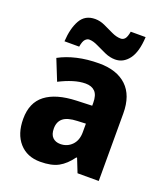

<svg xmlns="http://www.w3.org/2000/svg" viewBox="-141 -862 843 970"><g transform="rotate(20 280.5 -377.0)"><path d="M300 -559Q395 -559 447.5 -509.5Q500 -460 500 -363V0H386L357 -73H353Q322 -30 285.5 -10Q249 10 188 10Q117 10 75.5 -37Q34 -84 34 -165Q34 -252 90.5 -295.5Q147 -339 256 -343L339 -346V-361Q339 -403 321 -421.5Q303 -440 270 -440Q239 -440 203.5 -429Q168 -418 131 -399L86 -511Q128 -534 182 -546.5Q236 -559 300 -559ZM295 -248Q242 -246 219 -227Q196 -208 196 -172Q196 -140 211.5 -124.5Q227 -109 253 -109Q290 -109 315 -134.5Q340 -160 340 -204V-250ZM96 -604Q100 -675 125 -719Q150 -763 204 -763Q231 -763 257.5 -750.5Q284 -738 309.5 -726Q335 -714 358 -714Q371 -714 380 -724.5Q389 -735 394 -764H474Q470 -683 440.5 -644Q411 -605 367 -605Q339 -605 311 -617.5Q283 -630 257.5 -642.5Q232 -655 211 -655Q200 -655 190 -644.5Q180 -634 175 -604Z"/></g></svg>

Font: Noto Sans Khmer UI SemiCondensed ExtraBold
Style: Regular
Weight: 800
Width: 4
Designer: Danh Hong and the Monotype Design Team
Foundry: Monotype Imaging Inc.
Version: Version 2.002; ttfautohint (v1.8.4.7-5d5b)